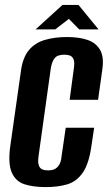

<svg xmlns="http://www.w3.org/2000/svg" viewBox="-20 -751 440 783"><path d="M166 12Q116 12 80 0.5Q44 -11 28 -47.5Q12 -84 22 -156L66 -466Q74 -519 99 -548Q124 -577 164 -588.5Q204 -600 253 -600Q303 -600 337.5 -588Q372 -576 388.5 -547Q405 -518 397 -466L380 -344H264L281 -471Q285 -495 280.5 -507.5Q276 -520 266 -524Q256 -528 242 -528Q228 -528 217 -524Q206 -520 198.5 -507.5Q191 -495 187 -471L137 -113Q134 -90 138 -77.5Q142 -65 152 -60.5Q162 -56 176 -56Q190 -56 201 -60.5Q212 -65 220.5 -77.5Q229 -90 231 -113L248 -230H364L353 -157Q343 -84 318 -47.5Q293 -11 255 0.5Q217 12 166 12ZM125 -631 235 -731H300L382 -631H303L261 -674L205 -631Z"/></svg>

Font: Alumni Sans
Style: Bold Italic
Weight: 700
Italic angle: -8°
Designer: Robert E. Leuschke
Foundry: Robert E. Leuschke
Version: Version 1.016